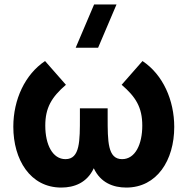

<svg xmlns="http://www.w3.org/2000/svg" viewBox="-20 -830 845 865"><path d="M256 15C314.5 15 372 -6.5 402.5 -72C433 -6.5 490.5 15 549 15C687 15 765 -108 765 -258C765 -379 714 -494 622 -555L528 -448C591 -394 621 -347 621 -264C621 -181 590 -113 530 -113C465 -113 465 -193 465 -302V-342H340V-302C340 -196 341 -113 275 -113C217 -113 184 -178 184 -264C184 -344 212 -392 277 -448L183 -555C93 -495 40 -382 40 -259C40 -111 116 15 256 15ZM321 -615H422L505 -810H404Z"/></svg>

Font: Eudonet ExtraBold
Style: Regular
Weight: 800
Designer: Mikhail Sharanda
Foundry: Mikhail Sharanda
Version: Version 4.503;Glyphs 3.1.2 (3151)